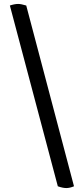

<svg xmlns="http://www.w3.org/2000/svg" viewBox="-20 -792 425 973"><path d="M113 -764 355 152Q334 161 316 161Q298 161 273 152L30 -764Q54 -772 72 -772Q87 -772 113 -764Z"/></svg>

Font: Federant
Style: Medium
Weight: 500
Designer: Cyreal (www.cyreal.org)
Foundry: Cyreal (www.cyreal.org)
Version: Version 1.010